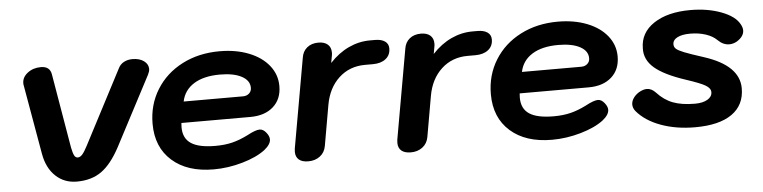

<svg xmlns="http://www.w3.org/2000/svg" viewBox="-38 -662 3314 834"><g transform="rotate(-5 1619.5 -245.0)"><path d="M128 -123 75 -426Q74 -429 74 -436Q74 -462 98 -480.5Q122 -499 156 -499Q195 -499 201 -464L256 -140Q261 -115 266.5 -104.5Q272 -94 282 -94Q292 -94 301.5 -104.5Q311 -115 324 -140L493 -464Q501 -481 517.5 -490Q534 -499 555 -499Q586 -499 605 -485Q624 -471 624 -450Q624 -440 617 -426L458 -123Q420 -52 376.5 -21Q333 10 269 10Q214 10 176.5 -25.5Q139 -61 128 -123Z M618 -211Q618 -294 659 -360Q700 -426 772 -463Q844 -500 935 -500Q1006 -500 1062 -478Q1118 -456 1149.5 -416.5Q1181 -377 1181 -327Q1181 -270 1144 -237Q1107 -204 1044 -204H743Q742 -197 742 -185Q742 -137 776 -114.5Q810 -92 882 -92Q923 -92 955.5 -100Q988 -108 1024 -126Q1061 -146 1079 -146Q1094 -146 1107 -130Q1120 -114 1120 -100Q1120 -78 1091 -55Q1054 -27 991.5 -9Q929 9 866 9Q751 9 684.5 -50Q618 -109 618 -211ZM1020 -296Q1036 -296 1046.5 -305.5Q1057 -315 1057 -330Q1057 -362 1022.5 -380.5Q988 -399 928 -399Q857 -399 814 -372Q771 -345 761 -296Z M1223 -36Q1223 -45 1224 -50L1293 -440Q1297 -468 1316.5 -484Q1336 -500 1366 -500Q1392 -500 1406.5 -487.5Q1421 -475 1421 -452Q1421 -444 1420 -440L1414 -407Q1452 -448 1497 -469Q1542 -490 1590 -490H1612Q1640 -490 1655.5 -479Q1671 -468 1671 -448Q1671 -419 1650 -402.5Q1629 -386 1594 -386H1560Q1492 -386 1445.5 -343Q1399 -300 1386 -227L1355 -50Q1350 -22 1329 -6Q1308 10 1278 10Q1251 10 1237 -2Q1223 -14 1223 -36Z M1670 -36Q1670 -45 1671 -50L1740 -440Q1744 -468 1763.5 -484Q1783 -500 1813 -500Q1839 -500 1853.5 -487.5Q1868 -475 1868 -452Q1868 -444 1867 -440L1861 -407Q1899 -448 1944 -469Q1989 -490 2037 -490H2059Q2087 -490 2102.5 -479Q2118 -468 2118 -448Q2118 -419 2097 -402.5Q2076 -386 2041 -386H2007Q1939 -386 1892.5 -343Q1846 -300 1833 -227L1802 -50Q1797 -22 1776 -6Q1755 10 1725 10Q1698 10 1684 -2Q1670 -14 1670 -36Z M2093 -211Q2093 -294 2134 -360Q2175 -426 2247 -463Q2319 -500 2410 -500Q2481 -500 2537 -478Q2593 -456 2624.5 -416.5Q2656 -377 2656 -327Q2656 -270 2619 -237Q2582 -204 2519 -204H2218Q2217 -197 2217 -185Q2217 -137 2251 -114.5Q2285 -92 2357 -92Q2398 -92 2430.5 -100Q2463 -108 2499 -126Q2536 -146 2554 -146Q2569 -146 2582 -130Q2595 -114 2595 -100Q2595 -78 2566 -55Q2529 -27 2466.5 -9Q2404 9 2341 9Q2226 9 2159.5 -50Q2093 -109 2093 -211ZM2495 -296Q2511 -296 2521.5 -305.5Q2532 -315 2532 -330Q2532 -362 2497.5 -380.5Q2463 -399 2403 -399Q2332 -399 2289 -372Q2246 -345 2236 -296Z M2712 -84Q2701 -98 2701 -113Q2701 -127 2710 -140.5Q2719 -154 2735 -164Q2754 -175 2770 -175Q2790 -175 2808 -156Q2839 -122 2877.5 -107.5Q2916 -93 2973 -93Q3007 -93 3027.5 -105Q3048 -117 3048 -137Q3048 -154 3026 -167Q3004 -180 2943 -200Q2849 -231 2807.5 -267Q2766 -303 2768 -352Q2768 -420 2828 -460Q2888 -500 2988 -500Q3063 -500 3122.5 -477.5Q3182 -455 3201 -419Q3209 -405 3209 -392Q3209 -366 3177 -346Q3161 -337 3144 -337Q3117 -337 3094 -360Q3076 -378 3045.5 -388Q3015 -398 2978 -398Q2943 -398 2922.5 -387.5Q2902 -377 2902 -358Q2902 -346 2911 -338Q2920 -330 2945 -320Q2970 -310 3029 -291Q3181 -242 3181 -142Q3181 -69 3125.5 -30Q3070 9 2965 9Q2882 9 2815.5 -15.5Q2749 -40 2712 -84Z"/></g></svg>

Font: Kodchasan
Style: Bold Italic
Weight: 700
Italic angle: -10°
Version: Version 1.000; ttfautohint (v1.6)